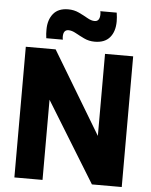

<svg xmlns="http://www.w3.org/2000/svg" viewBox="-61 -975 806 1026"><g transform="rotate(5 342.5 -462.0)"><path d="M55 0V-701H215L480 -260V-700H631V1H471L206 -430V0ZM160 -756Q158 -768 157.5 -780Q157 -792 157 -802Q157 -854 183.5 -887Q210 -920 264 -920Q295 -920 321.5 -907.5Q348 -895 369.5 -882.5Q391 -870 409 -870Q437 -870 437 -909Q437 -918 435 -925H523Q525 -912 526 -900.5Q527 -889 527 -878Q527 -824 500 -792Q473 -760 419 -760Q388 -760 362 -772.5Q336 -785 314.5 -797Q293 -809 275 -809Q247 -809 247 -772Q247 -763 249 -756Z"/></g></svg>

Font: Georama
Style: Bold
Weight: 700
Designer: Jean-Baptiste Levee
Foundry: Production Type
Version: Version 1.000